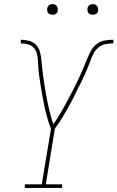

<svg xmlns="http://www.w3.org/2000/svg" viewBox="-20 -932 582 952"><path d="M103 0V-18H187L233 -294Q226 -310 221 -326Q216 -342 211.5 -358.5Q207 -375 203 -392Q199 -409 196 -426Q193 -443 189.5 -460Q186 -477 183.5 -494Q181 -511 178.5 -528Q176 -545 173.5 -562.5Q171 -580 170 -597.5Q169 -615 168 -632.5Q167 -650 162.5 -667Q158 -684 146.5 -696Q135 -708 118 -712.5Q101 -717 83 -717V-735Q104 -735 124.5 -729.5Q145 -724 158.5 -710Q172 -696 177.5 -676.5Q183 -657 185 -636.5Q187 -616 189 -595.5Q191 -575 194 -554.5Q197 -534 200 -514Q203 -494 206.5 -473.5Q210 -453 214 -433Q218 -413 222.5 -393.5Q227 -374 232.5 -354.5Q238 -335 245 -316Q258 -335 270 -354.5Q282 -374 293 -393.5Q304 -413 314.5 -433Q325 -453 335.5 -473Q346 -493 356 -513.5Q366 -534 375.5 -554Q385 -574 393.5 -594.5Q402 -615 410.5 -636Q419 -657 429.5 -677.5Q440 -698 458 -712.5Q476 -727 498 -731Q520 -735 542 -735V-717Q523 -717 504.5 -713.5Q486 -710 470.5 -698.5Q455 -687 445.5 -669.5Q436 -652 429.5 -634.5Q423 -617 416 -599Q409 -581 401 -563.5Q393 -546 384.5 -529Q376 -512 367.5 -495Q359 -478 350.5 -460.5Q342 -443 333 -426Q324 -409 314.5 -392.5Q305 -376 295 -359Q285 -342 274.5 -326Q264 -310 252 -294L207 -18H288V0ZM440 -859Q434 -859 428 -861Q422 -863 418.5 -868Q415 -873 414 -879Q413 -885 414 -891Q415 -896 417.5 -900Q420 -904 423.5 -906.5Q427 -909 431.5 -910.5Q436 -912 440 -912Q447 -912 452.5 -909.5Q458 -907 461.5 -902Q465 -897 466 -891Q467 -885 466 -879Q466 -874 463.5 -870Q461 -866 457 -863.5Q453 -861 449 -860Q445 -859 440 -859ZM240 -859Q234 -859 228 -861Q222 -863 218.5 -868Q215 -873 214 -879Q213 -885 214 -891Q215 -896 217.5 -900Q220 -904 223.5 -906.5Q227 -909 231.5 -910.5Q236 -912 240 -912Q247 -912 252.5 -909.5Q258 -907 261.5 -902Q265 -897 266 -891Q267 -885 266 -879Q266 -874 263.5 -870Q261 -866 257 -863.5Q253 -861 249 -860Q245 -859 240 -859Z"/></svg>

Font: Iosevka Curly Slab ThObl
Style: Regular
Weight: 100
Italic angle: -9°
Monospace: yes
Designer: Belleve Invis
Foundry: Belleve Invis
Version: Version 11.0.0; ttfautohint (v1.8.3)